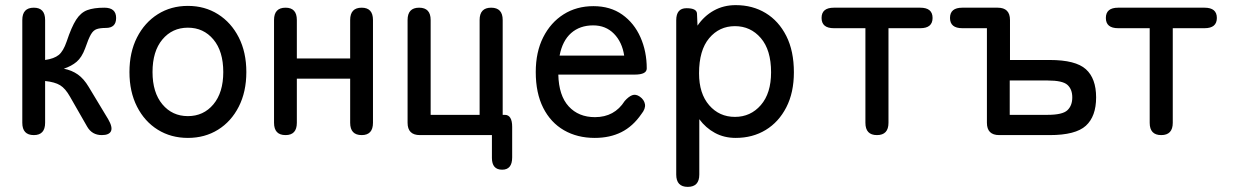

<svg xmlns="http://www.w3.org/2000/svg" viewBox="-20 -527 4835 749"><path d="M112 0Q67 0 67 -48V-449Q67 -497 112 -497Q156 -497 156 -449V-293Q191 -298 209 -312.5Q227 -327 240 -365Q259 -422 277 -450Q295 -478 320.5 -487.5Q346 -497 387 -497Q433 -497 433 -457Q433 -418 393 -418Q371 -418 357.5 -413.5Q344 -409 334.5 -392.5Q325 -376 312 -338Q299 -303 279 -286Q259 -269 229 -259Q260 -253 283.5 -236.5Q307 -220 326 -188L402 -62Q420 -31 413 -15.5Q406 0 377 0Q339 0 320 -33L253 -150Q235 -182 214.5 -194.5Q194 -207 156 -211V-48Q156 0 112 0Z M713 11Q647 11 595.5 -21Q544 -53 514.5 -111Q485 -169 485 -246Q485 -323 514.5 -381Q544 -439 595.5 -471.5Q647 -504 713 -504Q779 -504 830.5 -471.5Q882 -439 911.5 -381Q941 -323 941 -246Q941 -169 911.5 -111Q882 -53 830.5 -21Q779 11 713 11ZM713 -74Q774 -74 812.5 -120Q851 -166 851 -246Q851 -327 812.5 -373Q774 -419 713 -419Q652 -419 613.5 -373Q575 -327 575 -246Q575 -166 613.5 -120Q652 -74 713 -74Z M1094 0Q1049 0 1049 -48V-449Q1049 -497 1094 -497Q1138 -497 1138 -449V-299H1346V-449Q1346 -497 1391 -497Q1435 -497 1435 -449V-48Q1435 0 1391 0Q1346 0 1346 -48V-220H1138V-48Q1138 0 1094 0Z M1939 135Q1899 135 1899 89V0H1618Q1570 0 1570 -48V-449Q1570 -497 1615 -497Q1660 -497 1660 -449V-79H1851V-449Q1851 -497 1896 -497Q1941 -497 1941 -449V-79H1949Q1978 -79 1978 -32V87Q1978 135 1939 135Z M2300 11Q2232 11 2180 -19Q2128 -49 2099 -106.5Q2070 -164 2070 -246Q2070 -324 2099 -381.5Q2128 -439 2178.5 -471Q2229 -503 2295 -503Q2361 -503 2407.5 -470Q2454 -437 2478.5 -381.5Q2503 -326 2503 -260Q2503 -236 2456 -236H2158Q2160 -154 2198.5 -112Q2237 -70 2301 -70Q2377 -70 2417 -133Q2432 -150 2446 -155.5Q2460 -161 2476 -150Q2493 -138 2496 -120.5Q2499 -103 2482 -82Q2449 -34 2404 -11.5Q2359 11 2300 11ZM2163 -310H2415Q2407 -363 2375 -395.5Q2343 -428 2294 -428Q2242 -428 2208 -398Q2174 -368 2163 -310Z M2663 202Q2618 202 2618 154V-448Q2618 -495 2658 -495Q2698 -495 2699 -474L2701 -427Q2727 -465 2765 -486Q2803 -507 2850 -507Q2916 -507 2967 -476Q3018 -445 3047.5 -386.5Q3077 -328 3077 -245Q3077 -166 3047.5 -108.5Q3018 -51 2967 -20Q2916 11 2850 11Q2805 11 2769 -8.5Q2733 -28 2708 -62V154Q2708 202 2663 202ZM2847 -71Q2908 -71 2948 -117Q2988 -163 2988 -245Q2988 -332 2948 -378.5Q2908 -425 2847 -425Q2786 -425 2746.5 -378Q2707 -331 2707 -241Q2707 -162 2746.5 -116.5Q2786 -71 2847 -71Z M3401 0Q3356 0 3356 -48V-417H3233Q3185 -417 3185 -457Q3185 -497 3233 -497H3570Q3618 -497 3618 -457Q3618 -417 3570 -417H3446V-48Q3446 0 3401 0Z M3878 0Q3830 0 3830 -48V-417H3734Q3686 -417 3686 -457Q3686 -497 3734 -497H3872Q3920 -497 3920 -449V-293H4075Q4176 -293 4216 -257Q4256 -221 4256 -147Q4256 -73 4216 -36.5Q4176 0 4075 0ZM3919 -79H4067Q4125 -79 4144 -97Q4163 -115 4163 -147Q4163 -179 4144 -196Q4125 -213 4067 -213H3919Z M4510 0Q4465 0 4465 -48V-417H4342Q4294 -417 4294 -457Q4294 -497 4342 -497H4679Q4727 -497 4727 -457Q4727 -417 4679 -417H4555V-48Q4555 0 4510 0Z"/></svg>

Font: Zen Maru Gothic Medium
Style: Regular
Weight: 500
Designer: Yoshimichi Ohira
Foundry: Positype
Version: Version 1.001